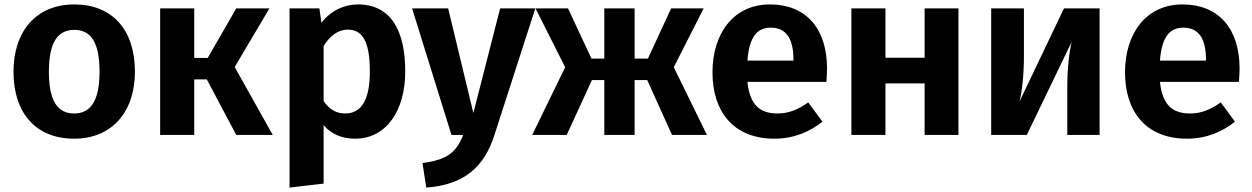

<svg xmlns="http://www.w3.org/2000/svg" viewBox="-20 -610 5661 868"><path d="M316 -590C144 -590 41 -469 41 -286C41 -96 145 17 315 17C487 17 590 -105 590 -286C590 -476 487 -590 316 -590ZM316 -475C391 -475 430 -418 430 -286C430 -156 391 -97 315 -97C240 -97 201 -154 201 -286C201 -417 240 -475 316 -475Z M1198 -572H1048L919 -348H858V-572H704V0H858V-251H915L1048 0H1213L1041 -307Z M1598 -590C1540 -590 1478 -565 1433 -507L1424 -572H1289V238L1443 220V-44C1478 -3 1527 17 1585 17C1728 17 1812 -112 1812 -287C1812 -472 1747 -590 1598 -590ZM1540 -97C1500 -97 1468 -116 1443 -153V-402C1470 -446 1507 -476 1552 -476C1615 -476 1652 -430 1652 -286C1652 -152 1610 -97 1540 -97Z M2400 -572H2241L2120 -99L2006 -572H1843L2021 0H2074C2043 78 2004 112 1890 127L1907 238C2082 226 2171 140 2215 1Z M3161 -572H3014L2909 -345H2849V-572H2712V-345H2654L2548 -572H2401L2535 -306L2386 0H2542L2656 -248H2712V0H2849V-248H2906L3018 0H3176L3026 -306Z M3719 -299C3719 -482 3623 -590 3461 -590C3294 -590 3201 -456 3201 -283C3201 -104 3297 17 3481 17C3570 17 3642 -15 3698 -60L3634 -147C3584 -112 3543 -97 3495 -97C3421 -97 3370 -130 3359 -240H3716C3717 -256 3719 -280 3719 -299ZM3567 -336H3359C3367 -445 3404 -485 3465 -485C3538 -485 3567 -429 3567 -342Z M4160 0H4313V-572H4160V-349H3983V-572H3829V0H3983V-233H4160Z M4951 -572H4790L4589 -151C4599 -187 4609 -269 4609 -353V-572H4461V0H4622L4825 -421C4816 -386 4805 -308 4805 -217V0H4951Z M5584 -299C5584 -482 5488 -590 5326 -590C5159 -590 5066 -456 5066 -283C5066 -104 5162 17 5346 17C5435 17 5507 -15 5563 -60L5499 -147C5449 -112 5408 -97 5360 -97C5286 -97 5235 -130 5224 -240H5581C5582 -256 5584 -280 5584 -299ZM5432 -336H5224C5232 -445 5269 -485 5330 -485C5403 -485 5432 -429 5432 -342Z"/></svg>

Font: Glow Sans SC Normal
Style: Bold
Weight: 700
Designer: Ryoko NISHIZUKA (kana, bopomofo & ideographs); Paul D. Hunt (Latin, Greek & Cyrillic); Sandoll Communications, Soo-young
Version: Version 0.93